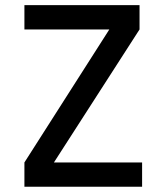

<svg xmlns="http://www.w3.org/2000/svg" viewBox="-20 -713 626 733"><path d="M147.5 -33.2 73.2 -92.8 438.5 -665 512.7 -600.6ZM73.2 0V-92.8H522.5V0ZM73.2 -600.6V-693.4H512.7V-600.6Z"/></svg>

Font: Cascadia Mono
Style: Regular
Weight: 400
Monospace: yes
Designer: Aaron Bell
Foundry: Saja Typeworks
Version: Version 2102.003